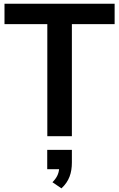

<svg xmlns="http://www.w3.org/2000/svg" viewBox="-20 -739 647 1042"><path d="M370.1 0V-607.9H602.1V-718.8H4.4V-607.9H236.8V0ZM313.5 283.2C355 245.1 370.1 199.7 370.1 142.6V74.2H236.3V179.2H300.8C297.9 205.1 287.6 227.1 264.6 250Z"/></svg>

Font: Winston SemiBold
Style: Regular
Weight: 600
Designer: Vernon Adams, Kim Jin-seong, David Berlow, Cristiano Sobral
Foundry: The Winston Project Authors
Version: Version 3.004